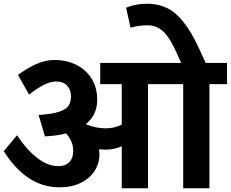

<svg xmlns="http://www.w3.org/2000/svg" viewBox="-20 -1005 1232 1025"><path d="M1192 -556H1098V0H958V-556H770V0H630V-224Q589 -206 543 -206Q531 -206 509 -208Q511 -192 511 -182Q511 -133 485 -92.5Q459 -52 410.5 -28.5Q362 -5 297 -5Q122 -5 0 -198L71 -283Q118 -210 176 -164Q234 -118 292 -118Q329 -118 350 -139.5Q371 -161 371 -199Q371 -250 333 -293Q287 -280 220 -277L186 -391Q258 -396 295.5 -408.5Q333 -421 346 -441Q359 -461 359 -491Q359 -525 338.5 -547.5Q318 -570 279 -570Q224 -570 135 -500L76 -605Q125 -641 173.5 -663Q222 -685 273 -685Q332 -685 384 -660.5Q436 -636 467.5 -587.5Q499 -539 499 -472Q499 -391 438 -342Q491 -320 543 -320Q593 -320 630 -340V-556H515V-669H947L922 -725Q889 -800 853.5 -835Q818 -870 767 -870Q720 -870 677 -857L653 -964Q704 -985 766 -985Q859 -985 922.5 -927.5Q986 -870 1045 -741L1078 -669H1192Z"/></svg>

Font: Martel Sans ExtraBold
Style: Regular
Weight: 800
Designer: Dan Reynolds and Mathieu Réguer
Foundry: Dan Reynolds and Mathieu Réguer
Version: Version 1.002; ttfautohint (v1.1) -l 5 -r 5 -G 72 -x 0 -D la